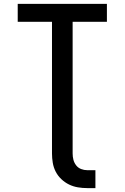

<svg xmlns="http://www.w3.org/2000/svg" viewBox="-20 -755 640 986"><path d="M428 211Q404 211 380 207Q356 203 334.5 192.5Q313 182 295 165Q277 148 266 126.5Q255 105 251 81Q247 57 247 33V-643H71V-735H529V-643H353V33Q353 50 357 65.5Q361 81 371 94Q381 107 396.5 113Q412 119 428 119H470V211Z"/></svg>

Font: Iosevka SS04 Semibold Extended
Style: Regular
Weight: 600
Width: 7
Monospace: yes
Designer: Belleve Invis
Foundry: Belleve Invis
Version: Version 19.0.0; ttfautohint (v1.8.4)